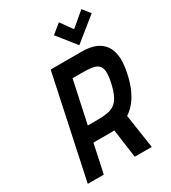

<svg xmlns="http://www.w3.org/2000/svg" viewBox="-218 -1031 1020 1143"><g transform="rotate(-30 291.5 -460.0)"><path d="M569 -868 528 -920 431 -838 373 -919 309 -867 410 -740ZM408 -700H190L41 0H151L193 -196H300Q306 -196 312 -196Q318 -196 324 -196Q330 -196 337 -197L364 0H481L446 -233Q473 -250 497.5 -279Q522 -308 541.5 -351Q561 -394 573 -452Q589 -527 580.5 -575Q572 -623 546 -650.5Q520 -678 483.5 -689Q447 -700 408 -700ZM282 -301H215L277 -590H343Q382 -590 409 -586Q436 -582 451.5 -568.5Q467 -555 469.5 -527.5Q472 -500 462 -452Q451 -402 436 -371.5Q421 -341 400 -326Q379 -311 350 -306Q321 -301 282 -301Z"/></g></svg>

Font: Advent Pro
Style: Bold Italic
Weight: 700
Italic angle: -12°
Designer: VivaRado, Andreas Kalpakidis
Foundry: VivaRado, Andreas Kalpakidis
Version: Version 3.000